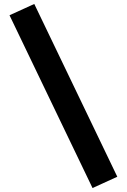

<svg xmlns="http://www.w3.org/2000/svg" viewBox="-20 -837 640 969"><path d="M28 -760 153 -817 572 55 447 112Z"/></svg>

Font: Qzxlaeiskcpccdgjqmyffctclhy
Style: Regular
Weight: 700
Monospace: yes
Designer: Carrois Corporate & Edenspiekermann
Foundry: Carrois Corporate GbR & Edenspiekermann AG
Version: Version 2.001